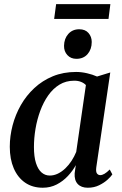

<svg xmlns="http://www.w3.org/2000/svg" viewBox="-20 -891 586 922"><path d="M442.5 -88.5Q439.5 -66.5 445.5 -58.2Q451.5 -50 461.5 -50Q470.5 -50 481.8 -56.5Q493 -63 507 -77L519.5 -53.5Q513 -43.5 496.8 -28.5Q480.5 -13.5 456.2 -1.5Q432 10.5 401.5 10.5Q370 10.5 353.2 -7.5Q336.5 -25.5 338.5 -59L344 -98Q329.5 -71 306.2 -46Q283 -21 252.5 -5.2Q222 10.5 185.5 10.5Q136 10.5 100.5 -14Q65 -38.5 46 -82.8Q27 -127 27 -186Q27 -237.5 40.5 -289Q54 -340.5 80.2 -386.5Q106.5 -432.5 145 -468.2Q183.5 -504 233.8 -524.8Q284 -545.5 345.5 -545.5Q371.5 -545.5 398.2 -539.2Q425 -533 446 -523.5L509.5 -543ZM392.5 -482.5Q383.5 -492 369.2 -497.8Q355 -503.5 336.5 -503.5Q296.5 -503.5 265.5 -484.5Q234.5 -465.5 211.5 -432.8Q188.5 -400 173.2 -358.5Q158 -317 150.5 -272.5Q143 -228 143 -185Q143 -138 152.8 -107.8Q162.5 -77.5 179.5 -62.8Q196.5 -48 219 -48Q239 -48 258 -57.2Q277 -66.5 293.8 -82.5Q310.5 -98.5 323.8 -119Q337 -139.5 346 -161.5ZM347 -608.5Q320 -608.5 303.5 -626.5Q287 -644.5 287.5 -671Q288 -705.5 308 -728Q328 -750.5 360.5 -750.5Q389.5 -750.5 405 -732.5Q420.5 -714.5 420.5 -689.5Q420.5 -654.5 400.8 -631.5Q381 -608.5 347 -608.5ZM249.5 -871H510L501 -800H240Z"/></svg>

Font: Merriweather 72pt Medium
Style: Italic
Weight: 500
Italic angle: -7.8°
Version: Version 2.101